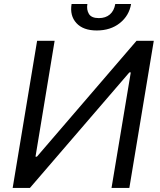

<svg xmlns="http://www.w3.org/2000/svg" viewBox="-20 -929 793 949"><path d="M42.6 0 163.4 -727.3H250L155.5 -154.8H162.6L654.8 -727.3H740.1L619.3 0H531.2L626.4 -571H619.3L127.8 0ZM333.8 -909.1H411.9Q407 -881.4 419.4 -860.4Q431.8 -839.5 468.8 -839.5Q502.1 -839.5 523.1 -857.6Q544 -875.7 549.7 -909.1H627.8Q618.3 -851.6 572.4 -815Q526.3 -778.4 458.1 -778.4Q391 -778.4 357.6 -815Q324.2 -851.6 333.8 -909.1Z"/></svg>

Font: Inter P
Style: Italic
Weight: 400
Italic angle: -9.40001°
Designer: Rasmus Andersson
Foundry: rsms
Version: Version 3.018;git-588b23468